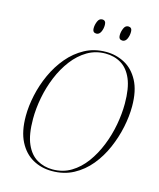

<svg xmlns="http://www.w3.org/2000/svg" viewBox="-131 -990 907 1094"><g transform="rotate(15 322.5 -443.5)"><path d="M280 11Q217 11 166.5 -17.5Q116 -46 86 -104.5Q56 -163 56 -254Q56 -312 70 -377Q84 -442 112 -503.5Q140 -565 182 -615Q224 -665 279.5 -695Q335 -725 405 -725Q464 -725 514.5 -698Q565 -671 596 -613Q627 -555 627 -463Q627 -404 613.5 -339.5Q600 -275 573 -212.5Q546 -150 504.5 -99.5Q463 -49 407 -19Q351 11 280 11ZM281 1Q342 1 390 -28Q438 -57 474 -106Q510 -155 534.5 -216Q559 -277 571 -342Q583 -407 583 -467Q583 -558 560 -612Q537 -666 496.5 -690.5Q456 -715 404 -715Q345 -715 297 -686.5Q249 -658 212 -609.5Q175 -561 150 -500.5Q125 -440 112.5 -375Q100 -310 100 -249Q100 -156 124 -101.5Q148 -47 189.5 -23Q231 1 281 1ZM476 -811Q466 -811 460 -817Q454 -823 454 -838Q454 -857 462.5 -877.5Q471 -898 489 -898Q499 -898 505 -892Q511 -886 511 -871Q511 -848 502 -829.5Q493 -811 476 -811ZM322 -811Q312 -811 306 -817Q300 -823 300 -838Q300 -857 308.5 -877.5Q317 -898 335 -898Q357 -898 357 -871Q357 -848 348 -829.5Q339 -811 322 -811Z"/></g></svg>

Font: Noto Serif Display SemiCondensed ExtraLight
Style: Italic
Weight: 200
Width: 4
Italic angle: -12°
Designer: Monotype Design Team
Foundry: Monotype Imaging Inc.
Version: Version 2.009